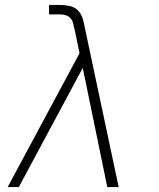

<svg xmlns="http://www.w3.org/2000/svg" viewBox="-20 -755 640 775"><path d="M11 0 301 -540 281 -637V-638L280 -639Q278 -651 275 -662Q272 -673 264.5 -681.5Q257 -690 245.5 -693.5Q234 -697 221 -697H178V-735H221Q241 -735 260.5 -731Q280 -727 293.5 -714Q307 -701 313 -682.5Q319 -664 322 -645L459 0H413L314 -481L56 0Z"/></svg>

Font: Iosevka Aile XLt Obl
Style: Regular
Weight: 200
Italic angle: -9°
Designer: Belleve Invis
Foundry: Belleve Invis
Version: Version 31.1.0; ttfautohint (v1.8.4)